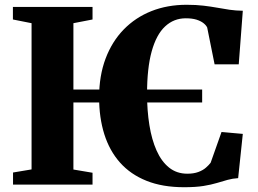

<svg xmlns="http://www.w3.org/2000/svg" viewBox="-20 -772 1078 803"><path d="M825.5 -397.5V-343.5H148V-397.5ZM112 -63.5V-675L34 -690.5V-743H367V-690.5L287 -675V-63L367 -49.5V0H34.5V-50.5ZM750 11Q659.5 11 592.8 -15.8Q526 -42.5 482 -92Q438 -141.5 416.2 -210.8Q394.5 -280 394.5 -364.5Q394.5 -455 421.5 -526.8Q448.5 -598.5 497.5 -648.8Q546.5 -699 613.2 -725.5Q680 -752 760.5 -752Q801 -752 831.8 -748.2Q862.5 -744.5 888.5 -739.8Q914.5 -735 940.2 -731.2Q966 -727.5 995.5 -727L978.5 -503H877.5L846.5 -657Q842 -666.5 831 -675.2Q820 -684 801.8 -689.8Q783.5 -695.5 757 -695.5Q707 -695.5 670.5 -661.5Q634 -627.5 614.5 -557.5Q595 -487.5 595 -379Q595 -309.5 604.8 -248.8Q614.5 -188 634.8 -142.5Q655 -97 687 -71.2Q719 -45.5 763.5 -45.5Q790.5 -45.5 809.8 -52.8Q829 -60 841.2 -70.8Q853.5 -81.5 861 -91.5L906.5 -220L995.5 -212L976 -27Q952.5 -25.5 932 -19.8Q911.5 -14 887.5 -6.8Q863.5 0.5 830.8 5.8Q798 11 750 11Z"/></svg>

Font: Merriweather 60pt Black
Style: Regular
Weight: 900
Version: Version 2.100